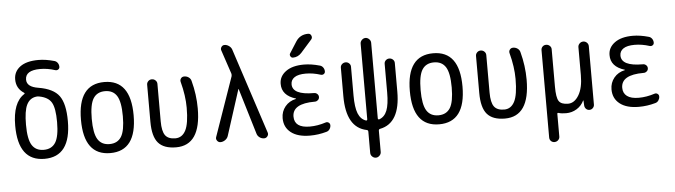

<svg xmlns="http://www.w3.org/2000/svg" viewBox="-55 -998 5110 1454"><g transform="rotate(-5 2500.0 -270.5)"><path d="M226.6 -464.8Q177.7 -458 154.8 -411.1Q131.8 -364.3 131.8 -259.8Q131.8 -149.4 160.6 -104Q189.5 -58.6 250 -58.6Q310.5 -58.6 339.4 -104.5Q368.2 -150.4 368.2 -259.8Q368.2 -365.2 343.3 -408.2Q318.4 -451.2 251 -463.9Q239.3 -466.8 226.6 -464.8ZM49.8 -259.8Q49.8 -435.5 138.7 -492.2Q146.5 -496.1 137.7 -502.9Q80.1 -540 80.1 -608.4Q80.1 -668 128.4 -704.1Q176.8 -740.2 267.6 -740.2Q323.2 -740.2 388.7 -721.7Q403.3 -717.8 412.6 -704.6Q421.9 -691.4 421.9 -674.8Q421.9 -662.1 411.6 -655.3Q401.4 -648.4 388.7 -652.3Q331.1 -670.9 275.4 -670.9Q162.1 -670.9 162.1 -599.6Q162.1 -543.9 250 -530.3Q363.3 -511.7 406.7 -451.7Q450.2 -391.6 450.2 -259.8Q450.2 9.8 250 9.8Q49.8 9.8 49.8 -259.8Z M839.4 -415.5Q810.5 -460.9 750 -460.9Q689.5 -460.9 660.6 -415.5Q631.8 -370.1 631.8 -260.3Q631.8 -150.4 660.6 -104.5Q689.5 -58.6 750 -58.6Q810.5 -58.6 839.4 -104.5Q868.2 -150.4 868.2 -260.3Q868.2 -370.1 839.4 -415.5ZM950.2 -260.3Q950.2 9.8 750 9.8Q549.8 9.8 549.8 -260.3Q549.8 -530.3 750 -530.3Q950.2 -530.3 950.2 -260.3Z M1250 9.8Q1157.2 9.8 1114.7 -39.1Q1072.3 -87.9 1072.3 -200.2V-481.4Q1072.3 -497.1 1083.5 -508.3Q1094.7 -519.5 1110.8 -519.5Q1127 -519.5 1138.7 -508.3Q1150.4 -497.1 1150.4 -481.4V-196.3Q1150.4 -121.1 1173.3 -89.8Q1196.3 -58.6 1250 -58.6Q1301.8 -58.6 1328.6 -109.9Q1355.5 -161.1 1355.5 -282.2Q1355.5 -374 1327.1 -480.5Q1323.2 -495.1 1332 -507.3Q1340.8 -519.5 1357.4 -519.5Q1376 -519.5 1391.1 -508.8Q1406.2 -498 1410.2 -480.5Q1438.5 -375 1438.5 -269.5Q1438.5 9.8 1250 9.8Z M1587.9 0Q1572.3 0 1562.5 -13.7Q1552.7 -27.3 1558.6 -42L1714.8 -489.3Q1717.8 -500 1714.8 -510.7L1654.3 -691.4Q1649.4 -705.1 1658.2 -717.8Q1667 -730.5 1681.6 -730.5Q1699.2 -730.5 1715.3 -719.2Q1731.4 -708 1737.3 -691.4L1950.2 -41Q1955.1 -26.4 1945.3 -13.2Q1935.5 0 1919.9 0Q1900.4 0 1884.8 -11.7Q1869.1 -23.4 1864.3 -42L1759.8 -388.7Q1759.8 -389.6 1758.8 -389.6Q1757.8 -389.6 1757.8 -388.7L1646.5 -42Q1640.6 -23.4 1623.5 -11.7Q1606.4 0 1587.9 0Z M2185.5 -276.4Q2186.5 -276.4 2186.5 -278.3Q2186.5 -279.3 2185.5 -279.3Q2079.1 -311.5 2080.1 -400.4Q2080.1 -457 2129.9 -493.7Q2179.7 -530.3 2267.6 -530.3Q2323.2 -530.3 2388.7 -511.7Q2403.3 -507.8 2412.6 -494.6Q2421.9 -481.4 2421.9 -464.8Q2421.9 -452.1 2411.6 -445.3Q2401.4 -438.5 2388.7 -442.4Q2331.1 -460.9 2275.4 -460.9Q2218.8 -460.9 2190.4 -441.9Q2162.1 -422.9 2162.1 -389.6Q2162.1 -308.6 2325.2 -308.6H2327.1Q2339.8 -308.6 2350.1 -299.3Q2360.4 -290 2360.4 -275.9Q2360.4 -261.7 2350.1 -252.4Q2339.8 -243.2 2327.1 -243.2H2325.2Q2155.3 -243.2 2155.3 -144.5Q2155.3 -58.6 2272.5 -58.6Q2332 -58.6 2394.5 -79.1Q2406.2 -83 2417 -75.7Q2427.7 -68.4 2427.7 -54.7Q2427.7 -39.1 2418.5 -25.4Q2409.2 -11.7 2393.6 -7.8Q2332 9.8 2267.6 9.8Q2174.8 9.8 2123.5 -30.3Q2072.3 -70.3 2072.3 -139.6Q2072.3 -190.4 2103 -228Q2133.8 -265.6 2185.5 -276.4ZM2226.6 -710Q2258.8 -759.8 2320.3 -759.8Q2336.9 -759.8 2343.8 -743.7Q2350.6 -727.5 2339.8 -714.8L2255.9 -620.1Q2228.5 -589.8 2190.4 -589.8Q2177.7 -589.8 2171.4 -602.1Q2165 -614.3 2171.9 -624Z M2699.2 4.9Q2544.9 -26.4 2544.9 -264.6V-482.4Q2544.9 -498 2556.6 -508.8Q2568.4 -519.5 2584 -519.5Q2599.6 -519.5 2610.8 -508.8Q2622.1 -498 2622.1 -482.4V-264.6Q2622.1 -173.8 2640.6 -127.4Q2659.2 -81.1 2699.2 -67.4Q2703.1 -65.4 2706.5 -68.4Q2710 -71.3 2710 -75.2V-650.4Q2710 -666 2722.2 -678.2Q2734.4 -690.4 2750 -690.4Q2765.6 -690.4 2777.8 -678.2Q2790 -666 2790 -650.4V-75.2Q2790 -71.3 2793.5 -68.4Q2796.9 -65.4 2800.8 -67.4Q2840.8 -81.1 2859.4 -127.4Q2877.9 -173.8 2877.9 -264.6V-482.4Q2877.9 -498 2889.2 -508.8Q2900.4 -519.5 2916 -519.5Q2931.6 -519.5 2943.4 -508.8Q2955.1 -498 2955.1 -482.4V-264.6Q2955.1 -25.4 2800.8 4.9Q2790 6.8 2790 18.6V179.7Q2790 195.3 2777.8 207.5Q2765.6 219.7 2750 219.7Q2734.4 219.7 2722.2 208Q2710 196.3 2710 179.7V18.6Q2710 6.8 2699.2 4.9Z M3339.4 -415.5Q3310.5 -460.9 3250 -460.9Q3189.5 -460.9 3160.6 -415.5Q3131.8 -370.1 3131.8 -260.3Q3131.8 -150.4 3160.6 -104.5Q3189.5 -58.6 3250 -58.6Q3310.5 -58.6 3339.4 -104.5Q3368.2 -150.4 3368.2 -260.3Q3368.2 -370.1 3339.4 -415.5ZM3450.2 -260.3Q3450.2 9.8 3250 9.8Q3049.8 9.8 3049.8 -260.3Q3049.8 -530.3 3250 -530.3Q3450.2 -530.3 3450.2 -260.3Z M3750 9.8Q3657.2 9.8 3614.7 -39.1Q3572.3 -87.9 3572.3 -200.2V-481.4Q3572.3 -497.1 3583.5 -508.3Q3594.7 -519.5 3610.8 -519.5Q3627 -519.5 3638.7 -508.3Q3650.4 -497.1 3650.4 -481.4V-196.3Q3650.4 -121.1 3673.3 -89.8Q3696.3 -58.6 3750 -58.6Q3801.8 -58.6 3828.6 -109.9Q3855.5 -161.1 3855.5 -282.2Q3855.5 -374 3827.1 -480.5Q3823.2 -495.1 3832 -507.3Q3840.8 -519.5 3857.4 -519.5Q3876 -519.5 3891.1 -508.8Q3906.2 -498 3910.2 -480.5Q3938.5 -375 3938.5 -269.5Q3938.5 9.8 3750 9.8Z M4070.3 181.6V-482.4Q4070.3 -498 4081.1 -508.8Q4091.8 -519.5 4107.9 -519.5Q4124 -519.5 4135.7 -508.8Q4147.5 -498 4147.5 -482.4V-198.2Q4147.5 -115.2 4165.5 -87.9Q4183.6 -60.5 4235.4 -60.5Q4284.2 -60.5 4317.4 -115.7Q4350.6 -170.9 4350.6 -267.6V-480.5Q4350.6 -496.1 4362.3 -507.8Q4374 -519.5 4390.6 -519.5Q4406.2 -519.5 4418 -508.3Q4429.7 -497.1 4429.7 -480.5V-37.1Q4429.7 -22.5 4418.9 -11.2Q4408.2 0 4392.6 0Q4377 0 4366.7 -10.7Q4356.4 -21.5 4355.5 -37.1L4353.5 -74.2Q4353.5 -75.2 4352.5 -75.2Q4350.6 -75.2 4350.6 -74.2Q4332 -35.2 4295.4 -12.7Q4258.8 9.8 4214.8 9.8Q4179.7 9.8 4158.2 2.9Q4147.5 -1 4147.5 9.8V181.6Q4147.5 197.3 4135.7 208.5Q4124 219.7 4107.9 219.7Q4091.8 219.7 4081.1 209Q4070.3 198.2 4070.3 181.6Z M4685.5 -276.4Q4686.5 -276.4 4686.5 -278.3Q4686.5 -279.3 4685.5 -279.3Q4579.1 -311.5 4580.1 -400.4Q4580.1 -457 4629.9 -493.7Q4679.7 -530.3 4767.6 -530.3Q4823.2 -530.3 4888.7 -511.7Q4903.3 -507.8 4912.6 -494.6Q4921.9 -481.4 4921.9 -464.8Q4921.9 -452.1 4911.6 -445.3Q4901.4 -438.5 4888.7 -442.4Q4831.1 -460.9 4775.4 -460.9Q4718.8 -460.9 4690.4 -441.9Q4662.1 -422.9 4662.1 -389.6Q4662.1 -308.6 4824.2 -308.6H4827.1Q4839.8 -308.6 4850.1 -299.3Q4860.4 -290 4860.4 -275.9Q4860.4 -261.7 4850.1 -252.4Q4839.8 -243.2 4827.1 -243.2H4824.2Q4654.3 -243.2 4654.3 -144.5Q4654.3 -103.5 4684.1 -81.1Q4713.9 -58.6 4772.5 -58.6Q4832 -58.6 4894.5 -79.1Q4906.2 -83 4917 -75.7Q4927.7 -68.4 4927.7 -54.7Q4927.7 -39.1 4918.5 -25.4Q4909.2 -11.7 4893.6 -7.8Q4832 9.8 4767.6 9.8Q4674.8 9.8 4623.5 -30.3Q4572.3 -70.3 4572.3 -139.6Q4572.3 -190.4 4603 -228Q4633.8 -265.6 4685.5 -276.4Z"/></g></svg>

Font: Rounded-X Mgen+ 2m regular
Style: Regular
Weight: 400
Designer: [Source Han Sans]
Ryoko NISHIZUKA  (kana & ideographs); Paul D. Hunt (Latin, Greek & Cyrillic); Wenlong ZHANG  (bopomofo
Version: Version 1.059.20150602